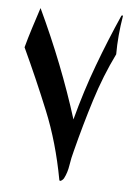

<svg xmlns="http://www.w3.org/2000/svg" viewBox="-46 -623 469 660"><g transform="rotate(5 188.0 -293.0)"><path d="M352.1 -584.5Q340.3 -514.6 340.3 -450.2Q302.2 -372.6 274.9 -285.6Q247.6 -198.7 224.1 -106.4Q217.3 -82 213.4 -56.2Q209.5 -30.3 198.7 -9.8Q196.3 -5.4 190.4 -1.5Q188 0 186 0Q183.6 0 183.1 -3.4Q159.7 -130.4 116.2 -236.6Q72.8 -342.8 24.4 -446.8Q33.2 -479.5 44.4 -514.6Q55.7 -549.8 67.4 -585.9Q156.2 -397.5 213.4 -214.4Q240.2 -315.4 274.2 -406.2Q308.1 -497.1 346.2 -583Q346.7 -585 349.6 -585Q350.6 -585 352.1 -584.5Z"/></g></svg>

Font: Aref Ruqaa
Style: Regular
Weight: 400
Designer: Abdullah Aref
Version: Version 1.002